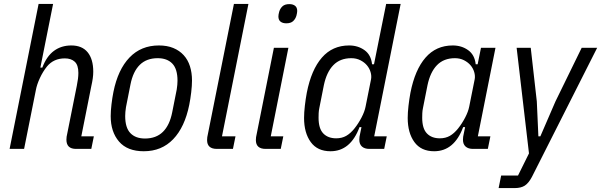

<svg xmlns="http://www.w3.org/2000/svg" viewBox="-20 -760 3068 980"><path d="M177 -740H251L186 -415H196Q218 -473 255.5 -500.5Q293 -528 344 -528Q399 -528 427.5 -493Q456 -458 456 -394Q456 -378 453.5 -360Q451 -342 446 -320L395 -64H459L446 0H368Q319 0 319 -47Q319 -55 320 -62Q321 -69 323 -77L372 -322Q380 -360 380 -388Q380 -428 361.5 -445Q343 -462 311 -462Q254 -462 220 -421Q199 -395 183.5 -361.5Q168 -328 163 -300L103 0H29Z M714 12Q630 12 587.5 -37.5Q545 -87 545 -167Q545 -193 549 -227Q553 -261 559 -291Q582 -405 641 -466.5Q700 -528 791 -528Q833 -528 864.5 -515Q896 -502 917.5 -478.5Q939 -455 949.5 -422Q960 -389 960 -349Q960 -323 956 -289Q952 -255 946 -225Q923 -111 864 -49.5Q805 12 714 12ZM720 -53Q777 -53 811.5 -87Q846 -121 859 -187L882 -303Q884 -315 885 -327Q886 -339 886 -348Q886 -408 859.5 -435.5Q833 -463 785 -463Q728 -463 693.5 -429Q659 -395 646 -329L623 -213Q621 -201 620 -189Q619 -177 619 -168Q619 -108 645.5 -80.5Q672 -53 720 -53Z M1087 0Q1037 0 1037 -45Q1037 -53 1038 -60Q1039 -67 1041 -75L1174 -740H1248L1113 -64H1182L1169 0Z M1441 -641Q1423 -641 1412 -649.5Q1401 -658 1401 -676Q1401 -685 1405 -700Q1410 -717 1422 -728Q1434 -739 1457 -739Q1475 -739 1486 -730.5Q1497 -722 1497 -704Q1497 -695 1493 -680Q1488 -663 1476 -652Q1464 -641 1441 -641ZM1336 0Q1286 0 1286 -45Q1286 -53 1287 -60Q1288 -67 1290 -75L1378 -516H1452L1362 -64H1426L1413 0Z M1865 0Q1841 0 1827.5 -12Q1814 -24 1814 -47Q1814 -55 1815 -62Q1816 -69 1818 -77L1825 -111H1815Q1769 12 1667 12Q1600 12 1566 -35Q1532 -82 1532 -158Q1532 -185 1536 -220Q1540 -255 1546 -287Q1569 -404 1623 -466Q1677 -528 1762 -528Q1807 -528 1840.5 -504Q1874 -480 1879 -432H1889L1951 -740H2025L1890 -64H1954L1941 0ZM1696 -54Q1725 -54 1747 -66.5Q1769 -79 1789 -104Q1809 -129 1825 -159.5Q1841 -190 1846 -216L1874 -356Q1877 -373 1871.5 -392Q1866 -411 1853 -426.5Q1840 -442 1819.5 -452.5Q1799 -463 1773 -463Q1716 -463 1681.5 -427.5Q1647 -392 1633 -325L1610 -209Q1607 -195 1606.5 -182Q1606 -169 1606 -159Q1606 -104 1630 -79Q1654 -54 1696 -54Z M2394 0Q2370 0 2356.5 -12Q2343 -24 2343 -47Q2343 -55 2344 -62Q2345 -69 2347 -77L2354 -111H2344Q2298 12 2196 12Q2129 12 2095 -35Q2061 -82 2061 -158Q2061 -185 2065 -220Q2069 -255 2075 -287Q2098 -404 2152 -466Q2206 -528 2291 -528Q2336 -528 2369.5 -504Q2403 -480 2408 -432H2418L2435 -516H2509L2419 -64H2483L2470 0ZM2225 -54Q2254 -54 2276 -66.5Q2298 -79 2318 -104Q2338 -129 2354 -159.5Q2370 -190 2375 -216L2403 -356Q2406 -373 2400.5 -392Q2395 -411 2382 -426.5Q2369 -442 2348.5 -452.5Q2328 -463 2302 -463Q2245 -463 2210.5 -427.5Q2176 -392 2162 -325L2139 -209Q2136 -195 2135.5 -182Q2135 -169 2135 -159Q2135 -104 2159 -79Q2183 -54 2225 -54Z M2949 -516H3028L2695 143Q2678 175 2658.5 187.5Q2639 200 2607 200H2525L2538 136H2624L2680 23L2617 -516H2689L2720 -242L2728 -64H2738L2815 -242Z"/></svg>

Font: IBM Plex Sans Cond
Style: Italic
Weight: 400
Width: 3
Italic angle: -11°
Designer: Mike Abbink, Paul van der Laan, Pieter van Rosmalen
Foundry: Bold Monday
Version: Version 1.3